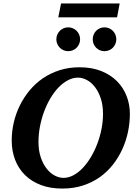

<svg xmlns="http://www.w3.org/2000/svg" viewBox="-20 -1077 792 1113"><path d="M577.1 -417Q577.1 -467.3 564.2 -506.3Q551.3 -545.4 530.5 -572.3Q509.8 -599.1 483.9 -613Q458 -627 432.1 -627Q402.3 -627 373.8 -611.8Q345.2 -596.7 319.8 -570.6Q294.4 -544.4 272.9 -508.5Q251.5 -472.7 236.1 -431.4Q220.7 -390.1 211.9 -345Q203.1 -299.8 203.1 -254.9Q203.1 -203.1 216.6 -164.1Q230 -125 251 -98.6Q272 -72.3 297.6 -59.1Q323.2 -45.9 348.1 -45.9Q377.4 -45.9 406 -61.3Q434.6 -76.7 460 -103.5Q485.4 -130.4 506.8 -166.3Q528.3 -202.1 543.9 -243.4Q559.6 -284.7 568.4 -329.1Q577.1 -373.5 577.1 -417ZM732.9 -417Q732.9 -365.7 722.2 -313.7Q711.4 -261.7 689.7 -213.6Q668 -165.5 635.3 -123.5Q602.5 -81.5 559.1 -50.5Q515.6 -19.5 460.9 -1.7Q406.2 16.1 340.8 16.1Q271 16.1 216.6 -4.6Q162.1 -25.4 124.5 -62.7Q86.9 -100.1 67.4 -151.1Q47.9 -202.1 47.9 -263.2Q47.9 -314.9 59.8 -366.7Q71.8 -418.5 95 -465.6Q118.2 -512.7 151.9 -553.2Q185.5 -593.8 229.2 -623.5Q272.9 -653.3 326.2 -670.2Q379.4 -687 440.9 -687Q513.2 -687 567.9 -664.8Q622.6 -642.6 659.2 -605.2Q695.8 -567.9 714.4 -519Q732.9 -470.2 732.9 -417ZM444.3 -849.1Q444.3 -835 439 -822.5Q433.6 -810.1 424.3 -800.5Q415 -791 402.3 -785.6Q389.6 -780.3 375.5 -780.3Q361.3 -780.3 348.6 -785.6Q335.9 -791 326.7 -800.5Q317.4 -810.1 312 -822.5Q306.6 -835 306.6 -849.1Q306.6 -863.3 312 -876Q317.4 -888.7 326.7 -898.2Q335.9 -907.7 348.6 -913.1Q361.3 -918.5 375.5 -918.5Q389.6 -918.5 402.3 -913.1Q415 -907.7 424.3 -898.2Q433.6 -888.7 439 -876Q444.3 -863.3 444.3 -849.1ZM654.3 -849.1Q654.3 -835 648.9 -822.5Q643.6 -810.1 634.3 -800.5Q625 -791 612.3 -785.6Q599.6 -780.3 585.4 -780.3Q571.3 -780.3 558.8 -785.6Q546.4 -791 537.1 -800.5Q527.8 -810.1 522.7 -822.5Q517.6 -835 517.6 -849.1Q517.6 -863.3 522.7 -876Q527.8 -888.7 537.1 -898.2Q546.4 -907.7 558.8 -913.1Q571.3 -918.5 585.4 -918.5Q599.6 -918.5 612.3 -913.1Q625 -907.7 634.3 -898.2Q643.6 -888.7 648.9 -876Q654.3 -863.3 654.3 -849.1ZM658.7 -976.6H317.9L334 -1057.1H673.8Z"/></svg>

Font: Charis SIL Viet
Style: Bold Italic
Weight: 700
Italic angle: -11°
Foundry: SIL International
Version: Version 5.000